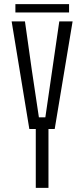

<svg xmlns="http://www.w3.org/2000/svg" viewBox="-20 -903 405 923"><path d="M152 0V-283H121L36 -800H100L133 -566L167 -339H198L231 -566L265 -800H329L243 -283H213V0ZM54 -843V-883H312V-843Z"/></svg>

Font: Big Shoulders Text Light
Style: Regular
Weight: 300
Designer: Patric King
Foundry: XO Type Co
Version: Version 1.000; ttfautohint (v1.8.2)